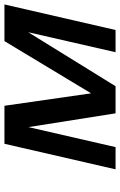

<svg xmlns="http://www.w3.org/2000/svg" viewBox="142 -682 540 864"><g transform="rotate(-90 412.0 -250.0)"><path d="M709 0 824 -500H659L424 -110L368 -500H197L82 0H182L272 -392L334 0H456L699 -393L609 0Z"/></g></svg>

Font: Perun Medium Italic
Style: Regular
Weight: 500
Italic angle: -12°
Foundry: Copyright (c) Stefan Peev, Context Ltd, 2016
Version: Version 1.026